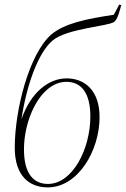

<svg xmlns="http://www.w3.org/2000/svg" viewBox="-20 -801 546 833"><path d="M187 12C319 12 412 -148 412 -293C412 -408 348 -461 269 -461C191 -461 113 -400 73 -283C95 -432 146 -573 208 -625C270 -678 452 -687 475 -706C490 -716 499 -753 506 -779L497 -781L474 -737C355 -719 259 -700 201 -650C106 -565 44 -324 44 -160C44 -37 108 12 187 12ZM188 -3C124 -3 84 -50 84 -152C84 -242 116 -338 167 -395C196 -427 230 -446 268 -446C331 -446 372 -400 372 -296C372 -155 295 -3 188 -3Z"/></svg>

Font: Source Serif 4 Display Light
Style: Italic
Weight: 300
Italic angle: -12°
Designer: Frank Grießhammer
Foundry: Adobe Systems Incorporated
Version: Version 4.004;hotconv 1.0.117;makeotfexe 2.5.65602